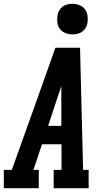

<svg xmlns="http://www.w3.org/2000/svg" viewBox="-39 -985 559 1005"><path d="M-19 0V-96H23L164 -490L251 -735H380L386 -490L396 -96H425V0H242V-96H283V-230H181L136 -96H164V0ZM213 -326H282V-490Q282 -501 282 -512Q282 -523 282 -534Q278 -523 274.5 -512Q271 -501 267 -490ZM340 -805Q321 -805 303.5 -812Q286 -819 275 -833Q264 -847 261.5 -866Q259 -885 262 -904Q264 -918 271 -930Q278 -942 289 -950.5Q300 -959 313.5 -962Q327 -965 340 -965Q359 -965 377 -958Q395 -951 405.5 -937Q416 -923 419 -904Q422 -885 419 -866Q417 -852 410 -840Q403 -828 391.5 -819.5Q380 -811 366.5 -808Q353 -805 340 -805Z"/></svg>

Font: Iosevka Slab
Style: Bold Italic
Weight: 700
Italic angle: -9°
Monospace: yes
Designer: Belleve Invis
Foundry: Belleve Invis
Version: Version 11.1.0; ttfautohint (v1.8.3)